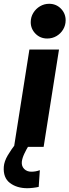

<svg xmlns="http://www.w3.org/2000/svg" viewBox="-57 -774 366 1012"><path d="M87 218Q32 218 -4.5 190.5Q-41 163 -37 105Q-35 77 -16 44.5Q3 12 27.5 -17.5Q52 -47 71.5 -66.5Q91 -86 94 -89L135 -67Q132 -64 121 -48Q110 -32 96 -9.5Q82 13 71 36.5Q60 60 58 79Q56 102 70.5 116.5Q85 131 108 131Q120 131 131 129Q142 127 153 123L147 211Q135 214 117.5 216Q100 218 87 218ZM17 0 98 -513H254L173 0ZM192 -571Q155 -571 130 -596.5Q105 -622 105 -657Q105 -684 118.5 -706Q132 -728 154 -741Q176 -754 202 -754Q239 -754 264 -728.5Q289 -703 289 -667Q289 -641 276 -619Q263 -597 241 -584Q219 -571 192 -571Z"/></svg>

Font: MuseoModerno
Style: Bold Italic
Weight: 700
Italic angle: -9°
Designer: Pablo Cosgaya, Héctor Gatti, Marcela Romero, and the Authors of The MuseoModerno Project.
Foundry: Omnibus-Type Team
Version: Version 1.003